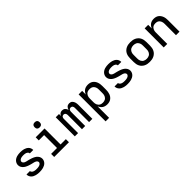

<svg xmlns="http://www.w3.org/2000/svg" viewBox="250 -2112 3701 3701"><g transform="rotate(-45 2100.0 -262.0)"><path d="M299 8Q275 8 251 6Q227 4 203.5 -2.5Q180 -9 158.5 -19.5Q137 -30 120 -47Q103 -64 93 -86.5Q83 -109 83 -133V-139H177V-137Q177 -125 184.5 -114Q192 -103 202.5 -96Q213 -89 225 -85Q237 -81 249 -78.5Q261 -76 273.5 -75.5Q286 -75 299 -75Q312 -75 324.5 -76Q337 -77 349.5 -79Q362 -81 374 -85.5Q386 -90 396.5 -97Q407 -104 414 -115Q421 -126 421 -138Q421 -154 410.5 -167Q400 -180 386 -187.5Q372 -195 357 -199Q342 -203 326.5 -206.5Q311 -210 295.5 -214Q280 -218 265 -222.5Q250 -227 235 -232Q220 -237 205.5 -243.5Q191 -250 177 -257.5Q163 -265 150.5 -275Q138 -285 127.5 -296.5Q117 -308 109 -322Q101 -336 97 -351Q93 -366 93 -382Q93 -406 102 -428.5Q111 -451 127 -468.5Q143 -486 163.5 -498Q184 -510 207 -516.5Q230 -523 253.5 -525.5Q277 -528 301 -528Q324 -528 347.5 -525.5Q371 -523 393.5 -517Q416 -511 437 -499.5Q458 -488 474.5 -471.5Q491 -455 500 -432.5Q509 -410 509 -387V-381H415V-383Q415 -395 408.5 -405.5Q402 -416 392.5 -423Q383 -430 371.5 -434.5Q360 -439 348.5 -441Q337 -443 325 -444Q313 -445 301 -445Q289 -445 277 -444Q265 -443 253.5 -441Q242 -439 230.5 -434.5Q219 -430 209.5 -423Q200 -416 193.5 -405Q187 -394 187 -382Q187 -366 197.5 -353Q208 -340 221.5 -332.5Q235 -325 250.5 -321Q266 -317 281.5 -313.5Q297 -310 312.5 -306Q328 -302 343 -297.5Q358 -293 373 -288Q388 -283 402.5 -276.5Q417 -270 431 -262.5Q445 -255 457.5 -245.5Q470 -236 480.5 -224Q491 -212 499 -198.5Q507 -185 511 -169.5Q515 -154 515 -138Q515 -114 505.5 -91Q496 -68 479 -50.5Q462 -33 440.5 -21.5Q419 -10 395.5 -3.5Q372 3 347.5 5.5Q323 8 299 8Z M699 0V-84H860V-436H715V-520H956V-84H1101V0ZM906 -601Q892 -601 878.5 -605Q865 -609 855 -619Q845 -629 841 -642.5Q837 -656 837 -670Q837 -684 841 -697.5Q845 -711 855 -721Q865 -731 878.5 -735Q892 -739 906 -739Q920 -739 933.5 -735Q947 -731 957 -721Q967 -711 971 -697.5Q975 -684 975 -670Q975 -656 971 -642.5Q967 -629 957 -619Q947 -609 933.5 -605Q920 -601 906 -601Z M1261 0V-520H1350V-467Q1355 -481 1364 -492.5Q1373 -504 1384.5 -512.5Q1396 -521 1410 -524.5Q1424 -528 1439 -528Q1456 -528 1473 -522.5Q1490 -517 1502.5 -505.5Q1515 -494 1523.5 -478.5Q1532 -463 1537 -446Q1541 -463 1549.5 -478.5Q1558 -494 1570.5 -505.5Q1583 -517 1599.5 -522.5Q1616 -528 1633 -528Q1650 -528 1666.5 -523Q1683 -518 1695.5 -507Q1708 -496 1716.5 -481Q1725 -466 1730 -450Q1735 -434 1737 -417Q1739 -400 1739 -384V0H1650V-384Q1650 -396 1648 -408Q1646 -420 1639 -430Q1632 -440 1620.5 -445.5Q1609 -451 1597 -451Q1585 -451 1574 -445.5Q1563 -440 1556 -430Q1549 -420 1546.5 -408Q1544 -396 1544 -384V0H1456V-384Q1456 -396 1453.5 -408Q1451 -420 1444 -430Q1437 -440 1426 -445.5Q1415 -451 1403 -451Q1391 -451 1379.5 -445.5Q1368 -440 1361 -430Q1354 -420 1352 -408Q1350 -396 1350 -384V0Z M1885 215V-520H1981V-420Q1990 -444 2006 -465.5Q2022 -487 2043.5 -501.5Q2065 -516 2091 -522Q2117 -528 2143 -528Q2170 -528 2196 -521.5Q2222 -515 2244 -499.5Q2266 -484 2282 -462Q2298 -440 2307 -415Q2316 -390 2319.5 -363.5Q2323 -337 2323 -310V-210Q2323 -183 2319.5 -156.5Q2316 -130 2307 -105Q2298 -80 2282 -58Q2266 -36 2244 -20.5Q2222 -5 2196 1.5Q2170 8 2143 8Q2117 8 2091 2Q2065 -4 2043.5 -18.5Q2022 -33 2006 -54.5Q1990 -76 1981 -100V215ZM2104 -76Q2121 -76 2138.5 -79.5Q2156 -83 2170.5 -91.5Q2185 -100 2196.5 -113.5Q2208 -127 2215 -142.5Q2222 -158 2224.5 -175.5Q2227 -193 2227 -210V-310Q2227 -327 2224.5 -344.5Q2222 -362 2215 -377.5Q2208 -393 2196.5 -406.5Q2185 -420 2170.5 -428.5Q2156 -437 2138.5 -440.5Q2121 -444 2104 -444Q2087 -444 2069.5 -440.5Q2052 -437 2037.5 -428.5Q2023 -420 2011.5 -406.5Q2000 -393 1993 -377.5Q1986 -362 1983.5 -344.5Q1981 -327 1981 -310V-210Q1981 -193 1983.5 -175.5Q1986 -158 1993 -142.5Q2000 -127 2011.5 -113.5Q2023 -100 2037.5 -91.5Q2052 -83 2069.5 -79.5Q2087 -76 2104 -76Z M2699 8Q2675 8 2651 6Q2627 4 2603.5 -2.5Q2580 -9 2558.5 -19.5Q2537 -30 2520 -47Q2503 -64 2493 -86.5Q2483 -109 2483 -133V-139H2577V-137Q2577 -125 2584.5 -114Q2592 -103 2602.5 -96Q2613 -89 2625 -85Q2637 -81 2649 -78.5Q2661 -76 2673.5 -75.5Q2686 -75 2699 -75Q2712 -75 2724.5 -76Q2737 -77 2749.5 -79Q2762 -81 2774 -85.5Q2786 -90 2796.5 -97Q2807 -104 2814 -115Q2821 -126 2821 -138Q2821 -154 2810.5 -167Q2800 -180 2786 -187.5Q2772 -195 2757 -199Q2742 -203 2726.5 -206.5Q2711 -210 2695.5 -214Q2680 -218 2665 -222.5Q2650 -227 2635 -232Q2620 -237 2605.5 -243.5Q2591 -250 2577 -257.5Q2563 -265 2550.5 -275Q2538 -285 2527.5 -296.5Q2517 -308 2509 -322Q2501 -336 2497 -351Q2493 -366 2493 -382Q2493 -406 2502 -428.5Q2511 -451 2527 -468.5Q2543 -486 2563.5 -498Q2584 -510 2607 -516.5Q2630 -523 2653.5 -525.5Q2677 -528 2701 -528Q2724 -528 2747.5 -525.5Q2771 -523 2793.5 -517Q2816 -511 2837 -499.5Q2858 -488 2874.5 -471.5Q2891 -455 2900 -432.5Q2909 -410 2909 -387V-381H2815V-383Q2815 -395 2808.5 -405.5Q2802 -416 2792.5 -423Q2783 -430 2771.5 -434.5Q2760 -439 2748.5 -441Q2737 -443 2725 -444Q2713 -445 2701 -445Q2689 -445 2677 -444Q2665 -443 2653.5 -441Q2642 -439 2630.5 -434.5Q2619 -430 2609.5 -423Q2600 -416 2593.5 -405Q2587 -394 2587 -382Q2587 -366 2597.5 -353Q2608 -340 2621.5 -332.5Q2635 -325 2650.5 -321Q2666 -317 2681.5 -313.5Q2697 -310 2712.5 -306Q2728 -302 2743 -297.5Q2758 -293 2773 -288Q2788 -283 2802.5 -276.5Q2817 -270 2831 -262.5Q2845 -255 2857.5 -245.5Q2870 -236 2880.5 -224Q2891 -212 2899 -198.5Q2907 -185 2911 -169.5Q2915 -154 2915 -138Q2915 -114 2905.5 -91Q2896 -68 2879 -50.5Q2862 -33 2840.5 -21.5Q2819 -10 2795.5 -3.5Q2772 3 2747.5 5.5Q2723 8 2699 8Z M3300 8Q3270 8 3241 3Q3212 -2 3185 -15Q3158 -28 3136.5 -48.5Q3115 -69 3101.5 -95.5Q3088 -122 3082.5 -151Q3077 -180 3077 -210V-310Q3077 -340 3082.5 -369Q3088 -398 3101.5 -424.5Q3115 -451 3136.5 -471.5Q3158 -492 3185 -505Q3212 -518 3241 -523Q3270 -528 3300 -528Q3330 -528 3359 -523Q3388 -518 3415 -505Q3442 -492 3463.5 -471.5Q3485 -451 3498.5 -424.5Q3512 -398 3517.5 -369Q3523 -340 3523 -310V-210Q3523 -180 3517.5 -151Q3512 -122 3498.5 -95.5Q3485 -69 3463.5 -48.5Q3442 -28 3415 -15Q3388 -2 3359 3Q3330 8 3300 8ZM3300 -76Q3318 -76 3335 -79.5Q3352 -83 3367.5 -91Q3383 -99 3395 -112.5Q3407 -126 3414.5 -142Q3422 -158 3424.5 -175Q3427 -192 3427 -210V-310Q3427 -328 3424.5 -345Q3422 -362 3414.5 -378Q3407 -394 3395 -407.5Q3383 -421 3367.5 -429Q3352 -437 3335 -440.5Q3318 -444 3300 -444Q3282 -444 3265 -440.5Q3248 -437 3232.5 -429Q3217 -421 3205 -407.5Q3193 -394 3185.5 -378Q3178 -362 3175.5 -345Q3173 -328 3173 -310V-210Q3173 -192 3175.5 -175Q3178 -158 3185.5 -142Q3193 -126 3205 -112.5Q3217 -99 3232.5 -91Q3248 -83 3265 -79.5Q3282 -76 3300 -76Z M3685 0V-520H3781V-421Q3790 -445 3805.5 -466Q3821 -487 3842 -501.5Q3863 -516 3888 -522Q3913 -528 3939 -528Q3965 -528 3991 -521.5Q4017 -515 4038.5 -499.5Q4060 -484 4075.5 -461.5Q4091 -439 4100 -414Q4109 -389 4112 -362.5Q4115 -336 4115 -310V0H4019V-310Q4019 -327 4016.5 -344Q4014 -361 4007.5 -376.5Q4001 -392 3990.5 -405.5Q3980 -419 3965.5 -428Q3951 -437 3934 -440.5Q3917 -444 3900 -444Q3883 -444 3866 -440.5Q3849 -437 3834.5 -428Q3820 -419 3809.5 -405.5Q3799 -392 3792.5 -376.5Q3786 -361 3783.5 -344Q3781 -327 3781 -310V0Z"/></g></svg>

Font: Iosevka Medium Extended
Style: Regular
Weight: 500
Width: 7
Monospace: yes
Designer: Belleve Invis
Foundry: Belleve Invis
Version: Version 32.5.0; ttfautohint (v1.8.4)